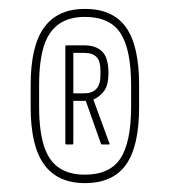

<svg xmlns="http://www.w3.org/2000/svg" viewBox="-20 -717 383 432"><path d="M171 -305Q110 -305 79.5 -346.5Q49 -388 49 -476V-526Q49 -614 79.5 -655.5Q110 -697 171 -697Q234 -697 263.5 -655.5Q293 -614 293 -526V-476Q293 -388 263.5 -346.5Q234 -305 171 -305ZM171 -324Q227 -324 251 -360.5Q275 -397 275 -477V-525Q275 -606 251 -642.5Q227 -679 171 -679Q135 -679 112 -662.5Q89 -646 78.5 -612.5Q68 -579 68 -525V-477Q68 -424 78.5 -390Q89 -356 112 -340Q135 -324 171 -324ZM130 -392Q127 -392 127 -395V-613Q127 -615 130 -615H169Q196 -615 210 -601Q224 -587 224 -553Q224 -525 214 -512Q204 -499 190 -493L226 -395Q228 -392 225 -392H210Q207 -392 207 -394L173 -490H145V-395Q145 -392 143 -392ZM145 -507H169Q206 -507 206 -547V-558Q206 -580 197 -589Q188 -598 169 -598H145Z"/></svg>

Font: Sofia Sans Extra Condensed Thin
Style: Regular
Weight: 250
Version: Version 4.100